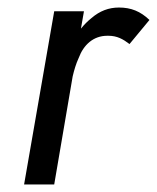

<svg xmlns="http://www.w3.org/2000/svg" viewBox="-20 -490 417 510"><path d="M203 -460H124L44 0H124L173 -287C177 -304 182 -321 189 -336C202 -371 228 -395 265 -395C266 -395 267 -395 268 -395C291 -395 307 -386 324 -373L377 -437C353 -460 328 -470 296 -470C269 -470 245 -461 223 -442C213 -434 204 -425 195 -414Z"/></svg>

Font: Jost
Style: Italic
Weight: 400
Italic angle: -5°
Version: Version 3.710